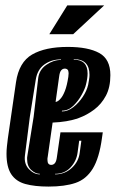

<svg xmlns="http://www.w3.org/2000/svg" viewBox="-20 -676 427 708"><path d="M159 12Q108 12 73.5 2.5Q39 -7 21.5 -33.5Q4 -60 4 -109Q4 -122 5.5 -136Q7 -150 9 -166L39 -373Q50 -447 98.5 -475Q147 -503 230 -503Q305 -503 346 -480.5Q387 -458 387 -399Q387 -354 370.5 -323Q354 -292 327.5 -272Q301 -252 271 -241Q249 -233 224.5 -229Q200 -225 174 -224L156 -98Q155 -95 155 -92Q155 -89 155 -86Q155 -68 169 -68Q177 -68 182.5 -74.5Q188 -81 190 -98L203 -188H359L356 -167Q346 -93 322 -54Q298 -15 258.5 -1.5Q219 12 159 12ZM208 -265Q230 -265 250 -280.5Q270 -296 285 -318.5Q300 -341 305 -363Q307 -374 308.5 -383Q310 -392 310 -400Q310 -458 252 -458V-456Q303 -456 303 -405Q303 -388 297 -364Q294 -350 281.5 -327Q269 -304 250.5 -286Q232 -268 209 -268ZM127 -33V-35Q111 -35 95.5 -49Q80 -63 80 -89Q80 -92 80 -95Q80 -98 81 -102L104 -245L121 -389Q125 -419 151 -437Q177 -455 205 -455V-457Q170 -457 144 -438.5Q118 -420 112 -383L90 -245L72 -103Q68 -72 86.5 -52.5Q105 -33 127 -33ZM185 -300Q194 -301 204 -313Q212 -322 219.5 -341Q227 -360 232 -393Q232 -397 232.5 -400Q233 -403 233 -405Q233 -411 231 -417Q227 -423 219 -423Q211 -423 205.5 -416.5Q200 -410 198 -393ZM183 -33Q219 -33 244.5 -56.5Q270 -80 274 -113L280 -157H272L266 -113Q262 -82 240 -58.5Q218 -35 183 -35ZM162 -550 228 -656H364L250 -550Z"/></svg>

Font: Alumni Sans Inline One
Style: Italic
Weight: 400
Italic angle: -8°
Designer: Robert E. Leuschke
Foundry: Robert E. Leuschke
Version: Version 1.100; ttfautohint (v1.8.3)